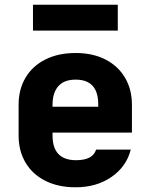

<svg xmlns="http://www.w3.org/2000/svg" viewBox="-20 -785 640 815"><path d="M301 10Q227 10 172.5 -17.5Q118 -45 88.5 -94.5Q59 -144 59 -210V-340Q59 -406 88.5 -455.5Q118 -505 172.5 -532.5Q227 -560 301 -560Q374 -560 427.5 -532.5Q481 -505 510.5 -455.5Q540 -406 540 -340V-222H203V-210Q203 -105 303 -105Q374 -105 388 -150H535Q517 -78 453.5 -34Q390 10 301 10ZM203 -332H397V-342Q397 -447 301 -447Q252 -447 227.5 -419Q203 -391 203 -340ZM120 -655V-765H480V-655Z"/></svg>

Font: Tiny ExtraBold
Style: Regular
Weight: 800
Designer: Philipp Nurullin, Konstantin Bulenkov
Foundry: JetBrains
Version: Version 2.251; ttfautohint (v1.8.4.7-5d5b)